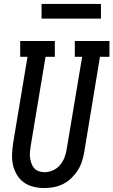

<svg xmlns="http://www.w3.org/2000/svg" viewBox="-20 -942 573 970"><path d="M203 8Q176 8 149 1.5Q122 -5 101 -20Q80 -35 66 -58Q52 -81 46 -107Q40 -133 41 -161Q42 -189 46 -217L119 -655H82V-735H257V-655H210L135 -204Q133 -189 131.5 -174Q130 -159 132 -144.5Q134 -130 139 -116Q144 -102 153 -92Q162 -82 176 -77Q190 -72 205 -72Q227 -72 248 -81.5Q269 -91 283.5 -108.5Q298 -126 306 -147Q314 -168 317 -189L395 -655H358V-735H533V-655H485L406 -176Q402 -152 394.5 -128Q387 -104 373.5 -82.5Q360 -61 341 -42.5Q322 -24 299 -12.5Q276 -1 251.5 3.5Q227 8 203 8ZM190 -848V-922H490V-848Z"/></svg>

Font: Iosevka Slab Medium
Style: Italic
Weight: 500
Italic angle: -9°
Monospace: yes
Designer: Belleve Invis
Foundry: Belleve Invis
Version: Version 11.1.0; ttfautohint (v1.8.3)